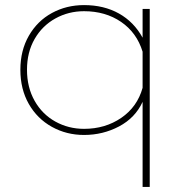

<svg xmlns="http://www.w3.org/2000/svg" viewBox="-20 -515 688 754"><path d="M540 -115Q511 -52 447.5 -18.5Q384 15 310 15Q241 15 183.5 -17Q126 -49 93 -107Q60 -165 60 -241Q60 -317 93.5 -375Q127 -433 184 -464Q241 -495 310 -495Q388 -495 447 -462Q506 -429 540 -367V-480H568V219H540ZM540 -170V-312Q517 -387 455.5 -429Q394 -471 310 -471Q249 -471 197.5 -442.5Q146 -414 116 -362Q86 -310 86 -241Q86 -172 116 -119Q146 -66 197.5 -37.5Q249 -9 310 -9Q393 -9 456 -52Q519 -95 540 -170Z"/></svg>

Font: Prompt Thin
Style: Regular
Weight: 250
Designer: Katatrad Team
Foundry: CadsonDemak
Version: Version 1.001